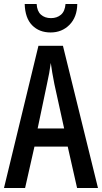

<svg xmlns="http://www.w3.org/2000/svg" viewBox="-20 -1010 512 964"><path d="M367 -66 320 -274H153L106 -66H0L173 -780H296L472 -66ZM253 -588Q247 -619 242.5 -644.5Q238 -670 235 -694Q232 -671 227 -643Q222 -615 216 -589L169 -365H302ZM368 -990Q367 -924 329 -885.5Q291 -847 234 -847Q177 -847 141.5 -883Q106 -919 104 -990H164Q166 -954 185.5 -936.5Q205 -919 236 -919Q266 -919 286 -936Q306 -953 309 -990Z"/></svg>

Font: Noto Sans Malayalam UI ExtraCondensed Medium
Style: Regular
Weight: 500
Width: 2
Designer: Jelle Bosma - Monotype Design Team
Foundry: Monotype Imaging Inc.
Version: Version 2.104; ttfautohint (v1.8.4.7-5d5b)